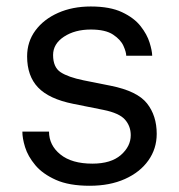

<svg xmlns="http://www.w3.org/2000/svg" viewBox="-20 -573 563 604"><path d="M458.8 -397.7H377.1Q377.1 -409.1 368.4 -428.6Q359.7 -448.2 335.8 -464.1Q311.8 -480.1 265.6 -480.1Q215.6 -480.1 181.3 -457.6Q147 -435 147 -399.9Q147 -361.5 170.6 -345.9Q194.2 -330.3 242.9 -320.3L328.1 -303.3Q411.6 -286.6 442.3 -247.9Q473 -209.2 473 -152Q473 -105.1 446.7 -68.2Q420.5 -31.2 373 -9.9Q325.6 11.4 262.1 11.4Q197.1 11.4 155.5 -7.3Q114 -25.9 90.9 -53.6Q67.8 -81.3 58.9 -110.1Q50.1 -138.8 50.4 -159.1H134.2Q134.2 -116.1 169.9 -87.2Q205.6 -58.2 270.6 -58.2Q329.2 -58.2 360.3 -85.4Q391.3 -112.6 391.3 -147.7Q391.3 -176.1 373.2 -196.7Q355.1 -217.3 305.4 -227.3L210.2 -246.4Q134.2 -261.7 99.8 -297.8Q65.3 -333.8 65.3 -395.6Q65.3 -441.8 91.4 -477.1Q117.5 -512.4 162.8 -532.5Q208.1 -552.6 265.6 -552.6Q326 -552.6 364 -534.6Q402 -516.7 422.4 -490.6Q442.8 -464.5 450.6 -438.9Q458.5 -413.4 458.8 -397.7Z"/></svg>

Font: Inter Zeller
Style: Regular
Weight: 400
Designer: Rasmus Andersson; Joe Bland
Foundry: zeller
Version: Version 3.015;git-dec3a8cb1